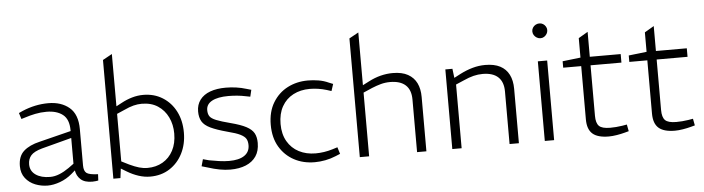

<svg xmlns="http://www.w3.org/2000/svg" viewBox="-47 -976 4358 1189"><g transform="rotate(-5 2131.5 -381.5)"><path d="M208 7Q168 7 131 -7.5Q94 -22 70 -52.5Q46 -83 46 -128Q46 -189 81.5 -221Q117 -253 182 -268L378 -317V-322Q378 -390 340.5 -419.5Q303 -449 239 -449Q203 -449 169 -442Q135 -435 108 -426L81 -418L69 -456L93 -467Q133 -484 173.5 -492.5Q214 -501 255 -501Q335 -501 385.5 -458.5Q436 -416 436 -324V-98Q436 -64 452.5 -51Q469 -38 524 -36L522 3Q517 4 507 5.5Q497 7 485 7Q437 7 412.5 -15.5Q388 -38 383 -72L360 -52Q326 -23 285 -8Q244 7 208 7ZM227 -45Q256 -45 285.5 -57Q315 -69 345 -90L378 -114V-274L192 -225Q142 -211 123 -189Q104 -167 104 -134Q104 -92 138 -68.5Q172 -45 227 -45Z M845 7Q810 7 774 -4.5Q738 -16 703 -37L660 -63L673 -103L721 -79Q755 -63 781 -55.5Q807 -48 833 -48Q886 -48 927.5 -72Q969 -96 992.5 -140.5Q1016 -185 1016 -246Q1016 -302 994 -347.5Q972 -393 931 -420Q890 -447 831 -447Q806 -447 780 -440.5Q754 -434 720 -418L674 -398V-90L670 -79L660 0H616V-738L674 -770V-425L659 -437L708 -463Q741 -481 775.5 -491Q810 -501 845 -501Q913 -501 965.5 -468Q1018 -435 1047 -378Q1076 -321 1076 -247Q1076 -175 1047 -117.5Q1018 -60 966 -26.5Q914 7 845 7Z M1343 7Q1311 7 1276.5 0.5Q1242 -6 1205 -18L1167 -29L1179 -72L1216 -62Q1247 -56 1279 -51.5Q1311 -47 1340 -47Q1402 -47 1435 -69.5Q1468 -92 1468 -134Q1468 -158 1459 -173.5Q1450 -189 1424 -202Q1398 -215 1346 -228Q1279 -246 1241.5 -264Q1204 -282 1189.5 -307Q1175 -332 1175 -369Q1175 -411 1197.5 -441Q1220 -471 1261 -486Q1302 -501 1358 -501Q1390 -501 1422.5 -496.5Q1455 -492 1487 -482L1515 -474L1505 -432L1479 -437Q1451 -443 1423.5 -445.5Q1396 -448 1370 -448Q1304 -448 1268 -428.5Q1232 -409 1232 -372Q1232 -348 1242 -333.5Q1252 -319 1281.5 -307Q1311 -295 1369 -280Q1431 -264 1465 -246Q1499 -228 1512.5 -204Q1526 -180 1526 -143Q1526 -93 1503.5 -60Q1481 -27 1440 -10Q1399 7 1343 7Z M1868 7Q1796 7 1739.5 -23.5Q1683 -54 1649.5 -110.5Q1616 -167 1616 -247Q1616 -328 1650.5 -385Q1685 -442 1742 -471.5Q1799 -501 1869 -501Q1901 -501 1934.5 -495.5Q1968 -490 1998 -476L2023 -466L2009 -423L1981 -432Q1955 -440 1928 -444Q1901 -448 1876 -448Q1818 -448 1773 -424.5Q1728 -401 1702.5 -356Q1677 -311 1677 -247Q1677 -184 1703 -139Q1729 -94 1774.5 -70.5Q1820 -47 1878 -47Q1903 -47 1930 -51Q1957 -55 1983 -63L2015 -73L2028 -31L1999 -19Q1968 -6 1934 0.5Q1900 7 1868 7Z M2148 0V-738L2206 -770V-442L2245 -462Q2283 -482 2321 -491.5Q2359 -501 2396 -501Q2454 -501 2490.5 -480.5Q2527 -460 2544.5 -424Q2562 -388 2562 -338V0H2504V-327Q2504 -387 2471 -417Q2438 -447 2375 -447Q2345 -447 2317.5 -439.5Q2290 -432 2261 -420L2206 -396V0Z M2723 0V-495H2767L2774 -438L2814 -459Q2853 -479 2892 -490Q2931 -501 2971 -501Q3027 -501 3063.5 -482Q3100 -463 3118.5 -426.5Q3137 -390 3137 -338V0H3079V-327Q3079 -386 3046.5 -416.5Q3014 -447 2950 -447Q2922 -447 2893.5 -440Q2865 -433 2830 -417L2781 -396V0Z M3298 0V-495H3356V0ZM3327 -636Q3315 -636 3304 -642.5Q3293 -649 3286.5 -659.5Q3280 -670 3280 -683Q3280 -695 3286.5 -705.5Q3293 -716 3304 -722Q3315 -728 3327 -728Q3340 -728 3350 -722Q3360 -716 3366.5 -705.5Q3373 -695 3373 -683Q3373 -670 3366.5 -659.5Q3360 -649 3350 -642.5Q3340 -636 3327 -636Z M3696 7Q3627 7 3595 -21Q3563 -49 3563 -111V-442H3451V-482L3563 -495V-616L3621 -650V-495H3813V-442H3621V-128Q3621 -83 3639.5 -64.5Q3658 -46 3709 -46Q3727 -46 3745.5 -47.5Q3764 -49 3784 -52L3813 -57L3821 -15L3795 -8Q3773 -2 3745.5 2.5Q3718 7 3696 7Z M4107 7Q4038 7 4006 -21Q3974 -49 3974 -111V-442H3862V-482L3974 -495V-616L4032 -650V-495H4224V-442H4032V-128Q4032 -83 4050.5 -64.5Q4069 -46 4120 -46Q4138 -46 4156.5 -47.5Q4175 -49 4195 -52L4224 -57L4232 -15L4206 -8Q4184 -2 4156.5 2.5Q4129 7 4107 7Z"/></g></svg>

Font: REM Medium ExtraLight
Style: Regular
Weight: 250
Version: Version 1.005;gftools[0.9.28]